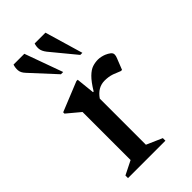

<svg xmlns="http://www.w3.org/2000/svg" viewBox="-219 -775 842 842"><g transform="rotate(-45 202.0 -353.5)"><path d="M47 0V-16L111 -48V-346L50 -397V-405L188 -461H196L205 -375H209Q232 -413 251 -431.5Q270 -450 287 -455.5Q304 -461 322 -461Q331 -461 341.5 -458.5Q352 -456 359 -453Q371 -448 380 -441Q389 -434 389 -425Q389 -416 385 -407L364 -354H357L322 -368Q310 -372 299 -373.5Q288 -375 277 -375Q234 -375 206 -334V-48L279 -16V0ZM161 -530 56 -644Q41 -660 40 -676Q39 -692 44 -707H111L175 -530ZM281 -530 187 -644Q173 -662 171.5 -677Q170 -692 175 -707H242L294 -530Z"/></g></svg>

Font: Spectral Medium
Style: Regular
Weight: 500
Designer: Jean-Baptiste Levee
Foundry: Production Type
Version: Version 2.001